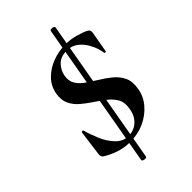

<svg xmlns="http://www.w3.org/2000/svg" viewBox="-209 -642 822 822"><g transform="rotate(-45 202.0 -231.0)"><path d="M145 99 262 -564Q263 -571 275.5 -569.5Q288 -568 287 -560L170 103Q169 110 156.5 108Q144 106 145 99ZM168 -386Q164 -358 176 -338.5Q188 -319 210 -304Q232 -289 257 -273Q284 -257 308 -237.5Q332 -218 345 -191.5Q358 -165 351 -125Q345 -86 318.5 -55Q292 -24 253 -6Q214 12 167 12Q124 12 88.5 -2.5Q53 -17 39 -28Q36 -31 34.5 -35.5Q33 -40 34 -49L49 -163Q50 -166 54.5 -166.5Q59 -167 60 -163Q68 -133 83 -97.5Q98 -62 122.5 -36.5Q147 -11 180 -11Q199 -11 217 -19.5Q235 -28 248 -46Q261 -64 265 -91Q271 -124 258.5 -146.5Q246 -169 223.5 -186.5Q201 -204 175 -221Q151 -237 129 -255.5Q107 -274 95 -299Q83 -324 89 -359Q96 -398 123 -425Q150 -452 187.5 -466Q225 -480 265 -480Q297 -480 327 -471.5Q357 -463 372 -455Q380 -451 382.5 -445.5Q385 -440 384 -434L367 -338Q366 -334 361.5 -334.5Q357 -335 357 -339Q357 -346 351.5 -364.5Q346 -383 333.5 -404.5Q321 -426 300.5 -441.5Q280 -457 250 -457Q213 -457 193 -436Q173 -415 168 -386Z"/></g></svg>

Font: Cormorant
Style: Bold Italic
Weight: 700
Italic angle: -10°
Designer: Christian Thalmann (Catharsis Fonts)
Foundry: Catharsis Fonts
Version: Version 4.000